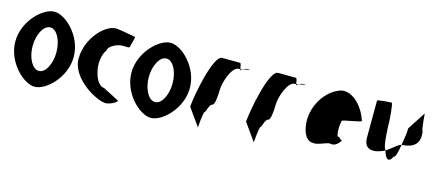

<svg xmlns="http://www.w3.org/2000/svg" viewBox="-45 -971 3182 1394"><g transform="rotate(15 1546.0 -274.0)"><path d="M14 -274C14 -121 148 8 234 8C320 8 453 -121 453 -274C453 -428 320 -556 234 -556C148 -556 14 -428 14 -274ZM144 -274C144 -362 184 -438 234 -438C284 -438 323 -362 323 -274C323 -188 284 -111 234 -111C184 -111 144 -188 144 -274Z M490 -272C490 -118 712 0 772 -11C829 -22 852 -52 844 -52L724 -114C695 -114 663 -150 649 -210C631 -270 642 -346 671 -382C671 -416 738 -445 771 -445C805 -445 828 -441 828 -452C828 -462 852 -530 844 -530C844 -530 725 -554 695 -554C616 -554 490 -428 490 -272Z M887 -274C887 -121 1021 8 1107 8C1193 8 1326 -121 1326 -274C1326 -428 1193 -556 1107 -556C1021 -556 887 -428 887 -274ZM1017 -274C1017 -362 1057 -438 1107 -438C1157 -438 1196 -362 1196 -274C1196 -188 1157 -111 1107 -111C1057 -111 1017 -188 1017 -274Z M1363 -145 1456 -14C1456 -6 1464 -135 1475 -135C1485 -142 1491 -194 1515 -201C1530 -201 1539 -258 1539 -318C1539 -378 1583 -501 1631 -501C1631 -501 1636 -502 1644 -503C1642 -520 1637 -546 1631 -546C1631 -546 1538 -547 1496 -547C1428 -547 1368 -225 1363 -145ZM1644 -503C1645 -498 1645 -494 1645 -491C1645 -494 1651 -500 1660 -505C1654 -504 1649 -504 1644 -503ZM1660 -505C1690 -510 1729 -517 1702 -517C1686 -517 1671 -511 1660 -505Z M1783 -145 1876 -14C1876 -6 1884 -135 1895 -135C1905 -142 1911 -194 1935 -201C1950 -201 1959 -258 1959 -318C1959 -378 2003 -501 2051 -501C2051 -501 2056 -502 2064 -503C2062 -520 2057 -546 2051 -546C2051 -546 1958 -547 1916 -547C1848 -547 1788 -225 1783 -145ZM2064 -503C2065 -498 2065 -494 2065 -491C2065 -494 2071 -500 2080 -505C2074 -504 2069 -504 2064 -503ZM2080 -505C2110 -510 2149 -517 2122 -517C2106 -517 2091 -511 2080 -505Z M2217 -196C2258 -52 2382 -160 2415 -148C2441 -144 2464 -152 2491 -191C2483 -193 2461 -212 2463 -217C2452 -188 2436 -257 2452 -330C2458 -340 2604 -358 2594 -368C2547 -506 2443 -570 2373 -535C2266 -493 2176 -341 2217 -196ZM2463 -217C2463 -217 2463 -218 2463 -218C2463 -218 2463 -217 2463 -217ZM2492 -192 2491 -191C2493 -191 2493 -191 2492 -190Z M2661 -260C2661 -158 2748 -171 2815 -204C2814 -206 2815 -209 2814 -211C2795 -211 2787 -366 2787 -416C2787 -424 2779 -552 2768 -552C2758 -552 2662 -546 2662 -538C2662 -538 2661 -340 2661 -260ZM2815 -204C2833 -139 2860 -127 2884 -176C2898 -176 2909 -221 2917 -274C2894 -270 2853 -230 2815 -204ZM2917 -274H2921C3016 -282 3051 -322 3040 -408C3029 -408 3021 -546 3021 -538L2933 -403C2933 -370 2925 -319 2917 -274Z"/></g></svg>

Font: Ampere
Style: UltCnd
Weight: 400
Version: Version 1